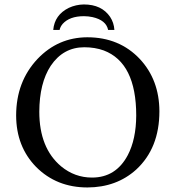

<svg xmlns="http://www.w3.org/2000/svg" viewBox="-20 -824 781 854"><path d="M216.8 -690.9Q222.7 -757.8 286.1 -789.1Q317.9 -803.7 353 -804.2Q432.1 -804.2 469.7 -749Q486.8 -723.1 488.8 -690.9H460.9Q452.1 -734.4 391.1 -748Q372.6 -752 353 -752Q289.6 -752 258.8 -717.8Q248 -705.1 245.1 -690.9ZM355 -613.8Q261.2 -613.8 205.6 -531.2Q155.3 -454.6 154.8 -327.1Q154.8 -165.5 252 -84Q312.5 -34.2 389.2 -34.2Q495.6 -34.2 548.3 -133.8Q585.4 -204.6 585.9 -310.1Q585.9 -544.9 441.4 -599.6Q402.3 -613.8 355 -613.8ZM689 -329.1Q689 -165 585.9 -69.8Q498.5 9.3 369.1 9.8Q231.4 9.8 140.6 -81.5Q52.2 -171.9 51.8 -310.1Q51.8 -460.9 147 -562Q238.3 -657.7 368.2 -658.2Q511.2 -658.2 602.5 -561Q688.5 -468.3 689 -329.1Z"/></svg>

Font: Linux Biolinum Capitals O
Style: Small Caps
Weight: 400
Designer: Philipp H. Poll
Foundry: Philipp H. Poll
Version: Version 1.0.4